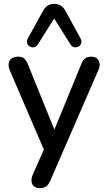

<svg xmlns="http://www.w3.org/2000/svg" viewBox="-20 -789 560 996"><path d="M186 187Q168 187 156.5 177.5Q145 168 143.5 152.5Q142 137 149 119L217 -34V9L30 -426Q23 -444 25 -460Q27 -476 40 -485.5Q53 -495 75 -495Q94 -495 105 -486Q116 -477 125 -455L276 -82H248L401 -455Q410 -478 422 -486.5Q434 -495 455 -495Q473 -495 483.5 -485.5Q494 -476 496.5 -460.5Q499 -445 491 -427L241 148Q231 171 218.5 179Q206 187 186 187ZM398 -589Q405 -575 401 -564Q397 -553 387 -547.5Q377 -542 365.5 -544Q354 -546 346 -558L261 -693L176 -558Q168 -546 156.5 -544Q145 -542 135 -547.5Q125 -553 121 -564Q117 -575 124 -589L203 -732Q213 -751 227.5 -760Q242 -769 261 -769Q280 -769 295 -760Q310 -751 320 -732Z"/></svg>

Font: Nunito ExtraLight SemiBold
Style: Regular
Weight: 600
Version: Version 3.602